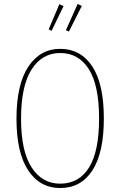

<svg xmlns="http://www.w3.org/2000/svg" viewBox="-20 -937 605 967"><path d="M503 -340Q503 -168 445.5 -79Q388 10 283 10Q181 10 122 -79Q63 -168 63 -339Q63 -511 122.5 -601Q182 -691 283 -691Q386 -691 444.5 -603Q503 -515 503 -340ZM86 -339Q86 -176 139 -94Q192 -12 283 -12Q378 -12 428.5 -93.5Q479 -175 479 -340Q479 -507 427.5 -588.5Q376 -670 283 -670Q192 -670 139 -587Q86 -504 86 -339ZM371 -917 392 -907 327 -778 312 -785ZM279 -916 300 -906 240 -782 225 -789Z"/></svg>

Font: Fira Sans Extra Condensed Thin
Style: Regular
Weight: 250
Width: 1
Designer: Carrois Corporate & Edenspiekermann AG
Foundry: Carrois Corporate GbR & Edenspiekermann AG
Version: Version 4.203